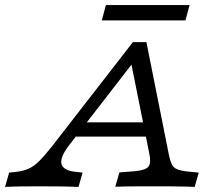

<svg xmlns="http://www.w3.org/2000/svg" viewBox="-78 -737 830 757"><path d="M197.6 -168.5Q158.9 -119.4 164.1 -92.3Q169.4 -65.3 218.5 -59.7L247.6 -56.5L231.5 0Q195.2 -1.6 155.6 -2Q116.1 -2.4 75.8 -2.4Q41.1 -2.4 6.5 -2Q-28.2 -1.6 -58.1 0L-41.9 -56.5L-17.7 -58.9Q11.3 -62.1 32.7 -71Q54 -79.8 75.8 -101.2Q97.6 -122.6 127.4 -160.5L446 -571H499.2L587.9 -126.6Q592.7 -104 598.8 -90.3Q604.8 -76.6 619.4 -70.2Q633.9 -63.7 663.7 -60.5L705.6 -56.5L689.5 0Q678.2 -0.8 658.5 -1.2Q638.7 -1.6 616.9 -2Q595.2 -2.4 575.8 -2.4H572.6Q550.8 -2.4 525.8 -2.4Q500.8 -2.4 475 -2.4Q449.2 -2.4 424.2 -2Q399.2 -1.6 376.6 -0.8L392.7 -57.3L454.8 -62.1Q496.8 -66.1 507.7 -80.6Q518.5 -95.2 510.5 -132.3L436.3 -502.4L460.5 -508.1ZM200 -198.4 242.7 -254.8H509.7L516.9 -198.4ZM323.4 -656.5 339.5 -716.9H669.4L653.2 -656.5Z"/></svg>

Font: Playfair 5pt SemiExpanded Light
Style: Italic
Weight: 300
Width: 6
Italic angle: -15.6°
Designer: Claus Eggers Sørensen
Foundry: Claus Eggers Sørensen
Version: Version 2.203